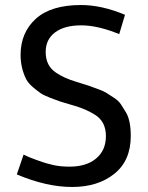

<svg xmlns="http://www.w3.org/2000/svg" viewBox="-20 -726 588 765"><path d="M47 -31C125.7 2.3 199.2 19 267.5 19C335.8 19 391.8 1.5 435.5 -33.5C479.2 -68.5 501 -118.7 501 -184C501 -225.3 494.7 -256.7 482 -278L462 -310C456 -319.3 446.7 -328.2 434 -336.5L404 -356C396.7 -360.7 384.7 -366 368 -372L333.5 -384.5C327.2 -386.8 309.2 -392.5 279.5 -401.5C249.8 -410.5 224.7 -422 204 -436C176 -454 162 -481.7 162 -519C162 -552.3 174.5 -578.3 199.5 -597C224.5 -615.7 259.2 -625 303.5 -625C347.8 -625 398.3 -613.3 455 -590L478 -667C416 -693 357.7 -706 303 -706C223 -706 162.8 -687.7 122.5 -651C82.2 -614.3 62 -566.3 62 -507C62 -473 69.3 -441 84 -411C90 -399.7 99.3 -388.7 112 -378C124.7 -367.3 135 -359.3 143 -354C151 -348.7 164 -342.5 182 -335.5C200 -328.5 212.7 -323.8 220 -321.5C227.3 -319.2 246.3 -313.5 277 -304.5C307.7 -295.5 334.7 -283.7 358 -269C387.3 -251 402 -222.7 402 -184C402 -146 389 -116.2 363 -94.5C337 -72.8 301.7 -62 257 -62C233.7 -62 212.7 -64 194 -68L166.5 -75C158.8 -77 144.3 -81.8 123 -89.5C101.7 -97.2 85.3 -104 74 -110Z"/></svg>

Font: Telex Regular
Style: Regular
Weight: 400
Designer: Andres Torresi
Foundry: Andres Torresi
Version: Version 1.001